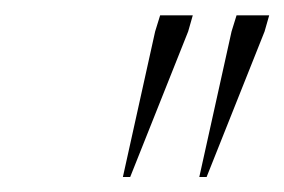

<svg xmlns="http://www.w3.org/2000/svg" viewBox="-20 -725 370 250"><path d="M140 -494.5 182 -684 188.5 -705H231L225 -684L149.5 -494.5ZM239.5 -494.5 281.5 -684 288 -705H330.5L324.5 -684L249 -494.5Z"/></svg>

Font: Newsreader 60pt ExtraLight
Style: Italic
Weight: 250
Italic angle: -17°
Designer: Hugues Gentile
Foundry: Production Type
Version: Version 1.003